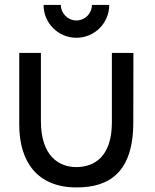

<svg xmlns="http://www.w3.org/2000/svg" viewBox="-20 -760 644 798"><path d="M298 19C432 19 534 -41 534 -252L534.5 -540H445V-251.5C445 -107.5 371 -66 297.5 -65.5C223.5 -65.5 150 -113 150 -257V-540H60V-241.5C60 -89 134 19 298 19ZM161 -739.5C161 -664 222 -603 297.5 -603C373 -603 434 -664 434 -739.5H362C362 -704 333.5 -675 297.5 -675C262 -675 233 -704 233 -739.5Z"/></svg>

Font: Eudonet Medium
Style: Regular
Weight: 500
Designer: Mikhail Sharanda
Foundry: Mikhail Sharanda
Version: Version 4.503;Glyphs 3.1.2 (3151)